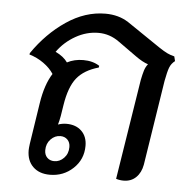

<svg xmlns="http://www.w3.org/2000/svg" viewBox="-45 -608 677 662"><g transform="rotate(5 293.0 -277.0)"><path d="M547 -420Q534 -410 528.5 -395.5Q523 -381 517 -349L471 -55Q466 -27 449 -10.5Q432 6 406 6Q392 6 380 2L435 -345Q439 -365 443 -378Q447 -391 455 -401Q436 -407 411 -425L348 -470Q315 -494 276 -494Q235 -494 197 -472.5Q159 -451 134 -416Q162 -403 176 -383Q201 -396 232 -396Q265 -396 288 -381L287 -375Q237 -361 212 -330Q187 -299 177 -235L171 -197Q168 -180 164 -167Q179 -172 193 -172Q226 -172 245.5 -153Q265 -134 265 -102Q265 -55 231.5 -23.5Q198 8 151 8Q114 8 92.5 -13Q71 -34 71 -70Q71 -76 73 -92L95 -235Q105 -300 130 -339Q117 -359 94.5 -375Q72 -391 45 -399L46 -404Q94 -474 159 -518Q224 -562 294 -562Q340 -562 374 -540L489 -462Q507 -450 518.5 -444.5Q530 -439 543 -436ZM176 -128Q157 -128 142.5 -113Q128 -98 128 -75Q128 -59 137.5 -49.5Q147 -40 162 -40Q181 -40 195.5 -55Q210 -70 210 -93Q210 -109 200.5 -118.5Q191 -128 176 -128Z"/></g></svg>

Font: Thasadith
Style: Bold Italic
Weight: 700
Italic angle: -9°
Designer: Cadson Demak Co.,Ltd.
Foundry: Cadson Demak Co.,Ltd.
Version: Version 1.000; ttfautohint (v1.6)